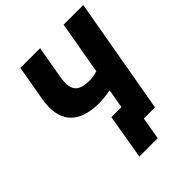

<svg xmlns="http://www.w3.org/2000/svg" viewBox="-231 -829 1092 1092"><g transform="rotate(-45 315.0 -282.5)"><path d="M246 135H394L417 0H507L630 -700H472L416 -381C388 -373 366 -369 337 -371C265 -375 231 -404 249 -507L283 -700H124L87 -487C60 -330 130 -251 271 -242C311 -239 353 -243 393 -251L373 -136H292Z"/></g></svg>

Font: Fixel Text 20240404
Style: Bold Italic
Weight: 700
Width: 4
Italic angle: -10°
Designer: AlfaBravo + MacPaw
Foundry: Kyrylo Tkachov, Marchela Mozhyna, Serhii Makarenko, Maria Weinstein, Zakhar Kryvoshyya
Version: Version 1.211;Glyphs 3.2 (3225)